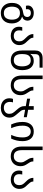

<svg xmlns="http://www.w3.org/2000/svg" viewBox="1775 -2575 1050 4640"><g transform="rotate(90 2300.0 -255.0)"><path d="M296 250Q225 250 169.5 217.5Q114 185 82 125Q50 65 50 -19Q50 -144 112.5 -209.5Q175 -275 283 -289Q341 -297 366 -323Q391 -349 391 -388Q391 -427 366 -451.5Q341 -476 295 -476Q249 -476 225 -453Q201 -430 201 -390Q201 -383 202.5 -374.5Q204 -366 205 -357H119Q113 -381 113 -404Q113 -466 163 -506Q213 -546 295 -546Q349 -546 390.5 -527Q432 -508 455.5 -474Q479 -440 479 -396Q479 -350 456 -315.5Q433 -281 384 -266V-263Q441 -247 476.5 -210.5Q512 -174 529 -124.5Q546 -75 546 -19Q546 107 479 178.5Q412 250 296 250ZM298 177Q379 177 417 123Q455 69 455 -19Q455 -107 417 -159.5Q379 -212 297 -212Q215 -212 178 -159.5Q141 -107 141 -19Q141 69 178.5 123Q216 177 298 177Z M848 10Q786 10 735.5 -13Q685 -36 655.5 -81Q626 -126 626 -193Q626 -215 630.5 -235.5Q635 -256 639 -268H723Q719 -255 716.5 -235.5Q714 -216 714 -193Q714 -129 750.5 -96Q787 -63 848 -63Q909 -63 944 -97Q979 -131 979 -198Q979 -250 957 -282.5Q935 -315 906 -343Q882 -367 858.5 -393.5Q835 -420 819 -454.5Q803 -489 803 -536H891Q891 -493 914.5 -460.5Q938 -428 969 -397Q994 -373 1017 -345Q1040 -317 1055 -281.5Q1070 -246 1070 -198Q1070 -136 1041 -89Q1012 -42 962 -16Q912 10 848 10Z M1437 10Q1322 10 1261 -59.5Q1200 -129 1200 -267V-578Q1200 -643 1224 -683Q1248 -723 1288.5 -741.5Q1329 -760 1380 -760H1616V-686H1392Q1344 -686 1316 -662.5Q1288 -639 1288 -581V-546Q1288 -531 1286 -505.5Q1284 -480 1282 -467H1288Q1313 -500 1352.5 -523Q1392 -546 1454 -546Q1554 -546 1614.5 -475.5Q1675 -405 1675 -267Q1675 -129 1609 -59.5Q1543 10 1437 10ZM1437 -63Q1512 -63 1548 -116Q1584 -169 1584 -265Q1584 -360 1548.5 -416.5Q1513 -473 1442 -473Q1383 -473 1349 -449.5Q1315 -426 1301 -382.5Q1287 -339 1287 -278V-250Q1287 -165 1321 -114Q1355 -63 1437 -63Z M2042 10Q1927 10 1866 -58.5Q1805 -127 1805 -259V-760H1893V-250Q1893 -165 1928 -114Q1963 -63 2042 -63Q2092 -63 2124.5 -85.5Q2157 -108 2173 -146Q2189 -184 2189 -231Q2189 -272 2175.5 -302Q2162 -332 2142 -360Q2118 -395 2097.5 -435Q2077 -475 2077 -536H2165Q2165 -491 2183 -457.5Q2201 -424 2225 -390Q2248 -358 2264 -319.5Q2280 -281 2280 -228Q2280 -156 2250 -102.5Q2220 -49 2166.5 -19.5Q2113 10 2042 10Z M2633 -322Q2633 -270 2662 -231Q2691 -192 2727 -153Q2763 -114 2792.5 -68.5Q2822 -23 2822 41Q2822 106 2792 153Q2762 200 2709 225Q2656 250 2586 250Q2518 250 2465.5 224Q2413 198 2384 151.5Q2355 105 2355 43Q2355 14 2359 -6.5Q2363 -27 2370 -44H2454Q2443 -11 2443 35Q2443 93 2478.5 135Q2514 177 2586 177Q2647 177 2689 142.5Q2731 108 2731 47Q2731 -7 2705.5 -45.5Q2680 -84 2647 -119Q2623 -146 2599.5 -175.5Q2576 -205 2560.5 -240Q2545 -275 2545 -316V-353L2365 -385V-458L2545 -426V-545H2633V-410L2812 -378V-305L2633 -337Z M2988 0Q2957 -70 2942 -134Q2927 -198 2927 -276Q2927 -399 2986.5 -472.5Q3046 -546 3159 -546Q3274 -546 3332.5 -472.5Q3391 -399 3391 -276Q3391 -198 3376 -134Q3361 -70 3330 0H3240Q3272 -71 3286.5 -134.5Q3301 -198 3301 -277Q3301 -374 3263.5 -423.5Q3226 -473 3159 -473Q3092 -473 3054.5 -423.5Q3017 -374 3017 -277Q3017 -198 3032 -134.5Q3047 -71 3078 0Z M3758 10Q3643 10 3582 -58.5Q3521 -127 3521 -259V-760H3609V-250Q3609 -165 3644 -114Q3679 -63 3758 -63Q3808 -63 3840.5 -85.5Q3873 -108 3889 -146Q3905 -184 3905 -231Q3905 -272 3891.5 -302Q3878 -332 3858 -360Q3834 -395 3813.5 -435Q3793 -475 3793 -536H3881Q3881 -491 3899 -457.5Q3917 -424 3941 -390Q3964 -358 3980 -319.5Q3996 -281 3996 -228Q3996 -156 3966 -102.5Q3936 -49 3882.5 -19.5Q3829 10 3758 10Z M4323 10Q4261 10 4210.5 -13Q4160 -36 4130.5 -81Q4101 -126 4101 -193Q4101 -215 4105.5 -235.5Q4110 -256 4114 -268H4198Q4194 -255 4191.5 -235.5Q4189 -216 4189 -193Q4189 -129 4225.5 -96Q4262 -63 4323 -63Q4384 -63 4419 -97Q4454 -131 4454 -198Q4454 -250 4432 -282.5Q4410 -315 4381 -343Q4357 -367 4333.5 -393.5Q4310 -420 4294 -454.5Q4278 -489 4278 -536H4366Q4366 -493 4389.5 -460.5Q4413 -428 4444 -397Q4469 -373 4492 -345Q4515 -317 4530 -281.5Q4545 -246 4545 -198Q4545 -136 4516 -89Q4487 -42 4437 -16Q4387 10 4323 10Z"/></g></svg>

Font: Noto Sans Living
Style: Regular
Weight: 400
Designer: Monotype Design Team
Foundry: Monotype Imaging Inc.
Version: Version 2.013; ttfautohint (v1.8.4.7-5d5b)